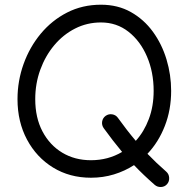

<svg xmlns="http://www.w3.org/2000/svg" viewBox="-20 -714 785 803"><path d="M360.4 29.3Q271.5 29.3 202.1 -13.2Q132.8 -55.7 93 -130.1Q53.2 -204.6 53.2 -299.3Q53.2 -375.5 78.6 -446.3Q104 -517.1 150.4 -573Q196.8 -628.9 260.7 -661.6Q324.7 -694.3 402.3 -694.3Q472.7 -694.3 527.3 -663.6Q582 -632.8 619.6 -581.1Q657.2 -529.3 676.5 -465.1Q695.8 -400.9 695.8 -334Q695.8 -254.9 669.4 -187.3Q643.1 -119.6 596.7 -70.8Q632.8 -33.2 675.3 3.9Q686.5 13.7 687.5 29.3Q688.5 44.9 678.7 56.2Q668.9 67.4 653.6 68.1Q638.2 68.8 627 59.1Q580.1 18.1 540.5 -23.4Q502 1.5 456.5 15.4Q411.1 29.3 360.4 29.3ZM360.4 -43.9Q432.1 -43.9 490.7 -78.6Q471.2 -102.1 452.1 -126.7Q433.1 -151.4 413.6 -178.2Q404.8 -190.9 407.2 -205.8Q409.7 -220.7 421.9 -229.5Q434.6 -238.3 449.5 -235.8Q464.4 -233.4 473.1 -221.2Q492.2 -194.8 510.5 -171.1Q528.8 -147.5 547.9 -125Q582.5 -163.1 602.5 -216.3Q622.6 -269.5 622.6 -334Q622.6 -412.6 594.7 -477.5Q566.9 -542.5 517.3 -581.3Q467.8 -620.1 402.3 -620.1Q344.2 -620.1 294.2 -594.7Q244.1 -569.3 206.8 -524.7Q169.4 -480 148.4 -422.1Q127.4 -364.3 127.4 -299.3Q127.4 -221.7 157.7 -164.3Q188 -106.9 240.5 -75.4Q293 -43.9 360.4 -43.9Z"/></svg>

Font: Mikhak Regular
Style: Regular
Weight: 400
Designer: Amin Abedi
Version: Version 3.3